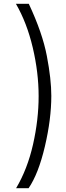

<svg xmlns="http://www.w3.org/2000/svg" viewBox="-20 -770 348 1014"><path d="M184 -262Q184 -387 153 -518.5Q122 -650 64 -750H132Q204 -597 227.5 -474Q251 -351 251 -264Q251 -141 217 3.5Q183 148 131 224H65Q125 123 154.5 -7.5Q184 -138 184 -262Z"/></svg>

Font: Teachers[wght]
Style: Regular
Weight: 400
Designer: Alfredo Marco Pradil & Chank Diesel
Version: Version 1.000;Glyphs 3.1.2 (3151)